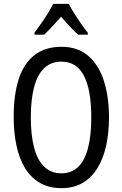

<svg xmlns="http://www.w3.org/2000/svg" viewBox="-20 -967 636 997"><path d="M546 -358Q546 -279 531.5 -212Q517 -145 486.5 -95Q456 -45 409.5 -17.5Q363 10 299 10Q233 10 185.5 -18.5Q138 -47 108.5 -96.5Q79 -146 65 -213.5Q51 -281 51 -359Q51 -477 78 -558.5Q105 -640 160.5 -682Q216 -724 299 -724Q385 -724 439.5 -676Q494 -628 520 -545.5Q546 -463 546 -358ZM140 -358Q140 -264 157.5 -199Q175 -134 210.5 -100.5Q246 -67 298 -67Q351 -67 385.5 -100Q420 -133 437 -198Q454 -263 454 -358Q454 -500 416 -573.5Q378 -647 299 -647Q246 -647 210.5 -614Q175 -581 157.5 -516.5Q140 -452 140 -358ZM338 -947Q348 -925 365 -898Q382 -871 400.5 -844.5Q419 -818 436 -797V-787H386Q364 -806 342 -830Q320 -854 297 -880Q274 -854 251 -829Q228 -804 209 -787H159V-797Q177 -821 195.5 -847.5Q214 -874 230 -900Q246 -926 256 -947Z"/></svg>

Font: Noto Sans Display Condensed
Style: Regular
Weight: 400
Width: 3
Designer: Monotype Design Team
Foundry: Monotype Imaging Inc.
Version: Version 2.003